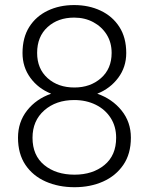

<svg xmlns="http://www.w3.org/2000/svg" viewBox="-20 -741 595 770"><path d="M504.9 -189Q504.9 -124 474.6 -79.8Q444.3 -35.6 393.3 -12.9Q342.3 9.8 278.8 9.8Q214.8 9.8 163.3 -12.9Q111.8 -35.6 82 -79.8Q52.2 -124 52.2 -189Q52.2 -251.5 88.6 -297.9Q125 -344.2 185.1 -365.2Q132.8 -386.2 101.6 -429.2Q70.3 -472.2 70.3 -528.3Q70.3 -590.3 97.4 -633.1Q124.5 -675.8 171.4 -698.2Q218.3 -720.7 277.3 -720.7Q336.4 -720.7 383.8 -698.2Q431.2 -675.8 458.7 -633.1Q486.3 -590.3 486.3 -528.3Q486.3 -472.2 454.3 -429.2Q422.4 -386.2 370.1 -365.2Q430.2 -344.2 467.5 -297.9Q504.9 -251.5 504.9 -189ZM427.7 -528.8Q427.7 -570.3 408 -602.1Q388.2 -633.8 354.2 -652.1Q320.3 -670.4 277.3 -670.4Q212.4 -670.4 170.7 -632.3Q128.9 -594.2 128.9 -528.8Q128.9 -465.3 170.9 -427.7Q212.9 -390.1 278.3 -390.1Q342.3 -390.1 385 -427.7Q427.7 -465.3 427.7 -528.8ZM445.8 -188.5Q445.8 -233.9 423.8 -268.1Q401.9 -302.2 363.8 -321Q325.7 -339.8 277.8 -339.8Q204.6 -339.8 157.5 -298.3Q110.4 -256.8 110.4 -188.5Q110.4 -117.7 157.5 -79.1Q204.6 -40.5 278.8 -40.5Q351.6 -40.5 398.7 -79.1Q445.8 -117.7 445.8 -188.5Z"/></svg>

Font: Vazirmatn RD ExtraLight
Style: Regular
Weight: 200
Designer: Saber Rastikerdar
Foundry: Saber Rastikerdar
Version: Version 32.102